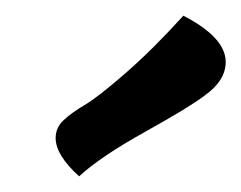

<svg xmlns="http://www.w3.org/2000/svg" viewBox="-20 -748 308 245"><path d="M241 -626Q223 -612 165.5 -580Q108 -548 81 -523Q51 -550 51 -572Q51 -585 61 -594.5Q71 -604 88 -614Q105 -624 140 -654.5Q175 -685 214 -728Q268 -700 268 -669Q268 -645 241 -626Z"/></svg>

Font: Overlock
Style: Bold
Weight: 700
Designer: Dario Muhafara
Foundry: Dario Manuel Muhafara
Version: Version 1.001